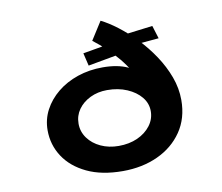

<svg xmlns="http://www.w3.org/2000/svg" viewBox="-81 -845 1101 951"><g transform="rotate(-10 469.0 -369.5)"><path d="M463.1 7Q357 7 282.6 -28.4Q208.1 -63.9 169.1 -123.6Q130 -183.4 130 -256.3Q130 -311.1 154.9 -358.2Q179.9 -405.4 223.7 -441Q267.5 -476.7 326.1 -496.6Q384.8 -516.5 452.2 -516.5Q526.2 -516.5 576.7 -493.5Q627.2 -470.4 656.9 -432.5Q686.6 -394.6 698 -348L635.3 -335Q635.3 -368.7 624 -403.4Q612.7 -438.1 593.1 -472.2Q573.5 -506.2 546.5 -538.8Q519.5 -571.4 488.5 -600.7Q457.4 -630.1 424.7 -654.8L482.5 -745.7Q520.5 -727.2 564.7 -693.4Q609 -659.6 652 -614.9Q695.1 -570.2 730.4 -517.2Q765.7 -464.3 787.1 -406.6Q808.4 -348.9 808.4 -289.9Q808.4 -198.2 762.7 -131.4Q717 -64.7 639 -28.9Q561 7 463.1 7ZM464.2 -119.2Q517 -119.2 558.8 -137.9Q600.5 -156.7 625.2 -189.3Q649.8 -221.9 649.8 -262Q649.8 -301.2 624.1 -332.6Q598.4 -363.9 554.4 -382.8Q510.5 -401.8 454.2 -401.8Q407.4 -401.8 369.2 -383.3Q330.9 -364.7 308.8 -333.4Q286.7 -302.1 286.7 -262Q286.7 -221.9 310.3 -189.3Q333.9 -156.7 374.4 -137.9Q414.8 -119.2 464.2 -119.2ZM386 -537.1 370.7 -601.5 528.9 -628.9 585.1 -657.5 730.5 -675.6 750.8 -610.2 638.4 -600.2 596.2 -575.1Z"/></g></svg>

Font: Lexend Zetta
Style: Regular
Weight: 400
Designer: Bonnie Shaver-Troup, Thomas Jockin
Foundry: Lexend
Version: Version 1.007